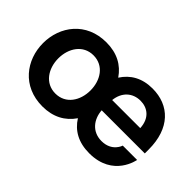

<svg xmlns="http://www.w3.org/2000/svg" viewBox="-74 -848 1165 1165"><g transform="rotate(45 509.0 -265.0)"><path d="M323 10C414 10 482 -27 526 -92C567 -27 632 10 725 10C930 10 959 -167 959 -167H836C836 -167 815 -95 725 -95C645 -95 599 -155 594 -228H964V-262C964 -443 864 -540 719 -540C630 -540 566 -503 525 -439C481 -504 414 -540 323 -540C150 -540 54 -409 54 -265C54 -121 150 10 323 10ZM595 -317C603 -391 652 -436 720 -436C780 -436 832 -399 836 -317ZM323 -101C235 -101 185 -178 185 -265C185 -352 235 -429 323 -429C412 -429 461 -352 461 -265C461 -178 412 -101 323 -101Z"/></g></svg>

Font: Be Vietnam Pro SemiBold
Style: Regular
Weight: 600
Designer: Lam Bao, Tony Le, Vietanh Nguyen
Foundry: Yellow Type Foundry
Version: Version 1.002